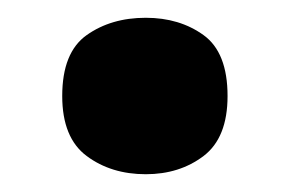

<svg xmlns="http://www.w3.org/2000/svg" viewBox="-20 -183 327 216"><path d="M50 -75Q50 -124 77.5 -143.5Q105 -163 144 -163Q182 -163 209 -143.5Q236 -124 236 -75Q236 -28 209 -7.5Q182 13 144 13Q105 13 77.5 -7.5Q50 -28 50 -75Z"/></svg>

Font: Noto Sans Gujarati UI ExtraBold
Style: Regular
Weight: 800
Designer: Jelle Bosma - Monotype Design Team, Universal Thirst
Foundry: Monotype Imaging Inc.
Version: Version 2.106; ttfautohint (v1.8.4.7-5d5b)